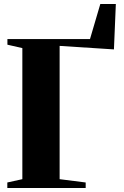

<svg xmlns="http://www.w3.org/2000/svg" viewBox="-20 -938 618 958"><path d="M16.5 0V-27.5L91.5 -44V-698L17 -715V-743H429L480.5 -918H558L548.5 -691.5L277.5 -709V-44L407.5 -27.5V0Z"/></svg>

Font: Merriweather 120pt Black
Style: Regular
Weight: 900
Designer: Eben Sorkin
Foundry: Eben Sorkin
Version: Version 2.100